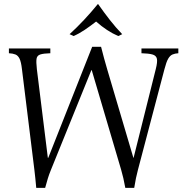

<svg xmlns="http://www.w3.org/2000/svg" viewBox="-20 -899 886 927"><path d="M155 8Q153 -18 150.5 -39Q148 -60 146 -79L86 -565Q82 -600 74.5 -615.5Q67 -631 54.5 -636Q42 -641 23 -642V-665H223V-642Q190 -641 174.5 -636Q159 -631 156.5 -615.5Q154 -600 158 -565L211 -137H213L425 -673H468Q475 -645 482.5 -617.5Q490 -590 498 -563L624 -137H625L732 -565Q741 -600 737.5 -615.5Q734 -631 716 -636Q698 -641 663 -642V-665H841V-642Q825 -641 813 -636Q801 -631 792 -615.5Q783 -600 774 -565L646 -79Q641 -60 636.5 -39Q632 -18 628 8H585Q576 -42 565 -79L423 -560H421L226 -79Q217 -57 211 -37.5Q205 -18 198 8ZM551 -725Q497 -748 444 -795Q416 -773 388.5 -754.5Q361 -736 335 -725L316 -734Q387 -799 452 -879H454Q482 -839 510.5 -802.5Q539 -766 570 -734Z"/></svg>

Font: Bona Nova
Style: Italic
Weight: 400
Italic angle: -4°
Designer: Mateusz Machalski
Foundry: Capitalics
Version: Version 4.001; ttfautohint (v1.8.3)